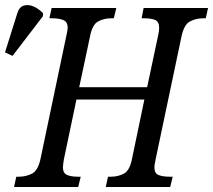

<svg xmlns="http://www.w3.org/2000/svg" viewBox="-74 -746 850 766"><path d="M-18 0 -9 -41H1Q30 -41 54 -53.5Q78 -66 88 -114L190 -600Q196 -626 196 -635Q196 -659 178.5 -666Q161 -673 135 -673H123L132 -714H390L380 -673H369Q341 -673 317.5 -660.5Q294 -648 285 -600L242 -398H513L557 -605Q561 -622 561 -635Q561 -660 544.5 -666.5Q528 -673 502 -673H491L499 -714H756L747 -673H736Q708 -673 684 -660.5Q660 -648 650 -600L547 -111Q546 -104 544 -94.5Q542 -85 542 -79Q542 -54 559 -47.5Q576 -41 603 -41H615L605 0H348L357 -41H369Q397 -41 420.5 -53.5Q444 -66 453 -114L502 -349H231L181 -111Q180 -104 178.5 -94.5Q177 -85 177 -79Q177 -55 193.5 -48Q210 -41 237 -41H248L238 0ZM-24 -523 -54 -537 -5 -693Q3 -719 22 -724Q41 -729 61.5 -719.5Q82 -710 98 -693L97 -681Z"/></svg>

Font: Noto Serif Condensed
Style: Italic
Weight: 400
Width: 3
Italic angle: -12°
Designer: Monotype Design Team
Foundry: Monotype Imaging Inc.
Version: Version 2.014; ttfautohint (v1.8.4.7-5d5b)